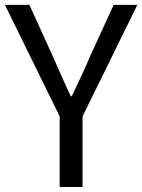

<svg xmlns="http://www.w3.org/2000/svg" viewBox="-21 -753 573 773"><path d="M219.3 0V-284.3L-1.1 -733.4H97.4L191.8 -525.9Q209.8 -485.2 227.1 -446.1Q244.3 -407 264 -365.4H268Q287.6 -407 306 -446.1Q324.3 -485.2 341.6 -525.9L436.5 -733.4H532L311.3 -284.3V0Z"/></svg>

Font: Noto Sans TC Thin
Style: Regular
Weight: 100
Designer: Ryoko NISHIZUKA 西塚涼子 (kana, bopomofo & ideographs); Paul D. Hunt (Latin, Greek & Cyrillic); Sandoll Communications 산돌커뮤니
Foundry: Adobe
Version: Version 2.004-H2;hotconv 1.0.118;makeotfexe 2.5.65603